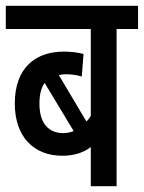

<svg xmlns="http://www.w3.org/2000/svg" viewBox="-20 -642 496 662"><path d="M456 -542V-622H0V-542H293V-242C289 -235 284 -229 278 -223L183 -383C190 -385 199 -386 208 -386C227 -386 246 -383 262 -378L268 -456C248 -461 227 -464 200 -464C102 -464 31 -408 31 -285C31 -172 95 -105 195 -105C234 -105 267 -115 293 -135V0H382V-542ZM116 -284C116 -316 122 -340 134 -356L234 -190C223 -186 211 -183 199 -183C150 -183 116 -214 116 -284Z"/></svg>

Font: Noto Sans Devanagari ExtraCondensed Medium
Style: Regular
Weight: 500
Width: 2
Designer: Jelle Bosma - Monotype Design Team
Foundry: Monotype Imaging Inc.
Version: Version 2.004